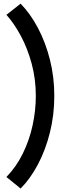

<svg xmlns="http://www.w3.org/2000/svg" viewBox="-20 -866 356 1065"><path d="M94.2 179.7 15.6 115.7Q70.3 59.6 106.7 -14.6Q143.1 -88.9 160.9 -171.1Q178.7 -253.4 178.7 -334Q178.7 -427.2 156 -511.7Q133.3 -596.2 96.2 -665.8Q59.1 -735.4 15.6 -783.7L94.2 -845.7Q147.9 -791 190.2 -711.4Q232.4 -631.8 256.8 -535.6Q281.2 -439.5 281.2 -334Q281.2 -228 256.8 -130.6Q232.4 -33.2 190.2 46.4Q147.9 126 94.2 179.7Z"/></svg>

Font: Reddit Sans Condensed
Style: Bold
Weight: 700
Designer: Stephen Hutchings
Foundry: Reddit
Version: Version 1.014